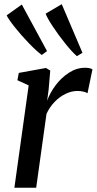

<svg xmlns="http://www.w3.org/2000/svg" viewBox="-20 -874 450 894"><path d="M199.5 -405Q212.5 -441.5 238.8 -476.8Q265 -512 300.8 -535.2Q336.5 -558.5 376.5 -558.5Q387 -558.5 396.5 -556.5Q406 -554.5 410.5 -551L387.5 -440Q381.5 -444 369 -447.2Q356.5 -450.5 340 -450.5Q313.5 -450.5 285.8 -437.2Q258 -424 234.5 -399.8Q211 -375.5 196.5 -344L148.5 0H47L113.5 -476.5L61 -500.5L67.5 -534.5L194 -557.5L214 -545.5L206.5 -457.5ZM338 -612.5Q315.5 -632 283.8 -671.5Q252 -711 225.8 -750.8Q199.5 -790.5 192.5 -810.5L267.5 -854.5L364 -628ZM174.5 -618Q150 -636 114.8 -672.5Q79.5 -709 49.8 -746.2Q20 -783.5 11 -802.5L81.5 -853L199 -636Z"/></svg>

Font: Merriweather Text
Style: Italic
Weight: 400
Italic angle: -7.8°
Designer: Eben Sorkin
Foundry: Eben Sorkin
Version: Version 2.100